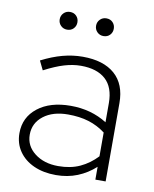

<svg xmlns="http://www.w3.org/2000/svg" viewBox="-79 -740 652 811"><g transform="rotate(10 247.0 -334.5)"><path d="M216 10Q162 10 121 -8.5Q80 -27 57 -60.5Q34 -94 34 -138Q34 -206 87 -247.5Q140 -289 228 -289Q316 -289 384 -246V-328Q384 -396 347 -429.5Q310 -463 241 -463Q207 -463 170 -452Q133 -441 85 -416L66 -455Q113 -479 156 -490.5Q199 -502 242 -502Q331 -502 379.5 -459.5Q428 -417 428 -336V0H384V-55Q350 -24 308 -7Q266 10 216 10ZM78 -139Q78 -91 118 -60Q158 -29 219 -29Q272 -29 312 -47.5Q352 -66 384 -100V-202Q351 -227 312 -239Q273 -251 223 -251Q158 -251 118 -220Q78 -189 78 -139ZM156 -603Q140 -603 129 -614Q118 -625 118 -641Q118 -657 129 -668Q140 -679 156 -679Q173 -679 183.5 -668Q194 -657 194 -641Q194 -625 183.5 -614Q173 -603 156 -603ZM312 -603Q296 -603 285 -614Q274 -625 274 -641Q274 -657 285 -668Q296 -679 312 -679Q329 -679 339.5 -668Q350 -657 350 -641Q350 -625 339.5 -614Q329 -603 312 -603Z"/></g></svg>

Font: Red Hat Display
Style: Regular
Weight: 300
Designer: Pentagram, MCKL
Foundry: Pentagram, MCKL
Version: Version 1.023